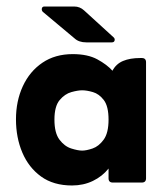

<svg xmlns="http://www.w3.org/2000/svg" viewBox="-20 -560 508 589"><path d="M111 -524Q107 -529 108.5 -534.5Q110 -540 116 -540H208Q225 -540 238 -528L329 -445Q333 -441 331.5 -435.5Q330 -430 323 -430H245Q222 -430 209 -442ZM313 -43Q294 -19 265 -5Q236 9 201 9Q144 9 106 -18.5Q68 -46 48.5 -92Q29 -138 29 -194Q29 -250 50 -295.5Q71 -341 110 -367.5Q149 -394 203 -394Q249 -394 278.5 -378Q308 -362 325 -343Q336 -364 357.5 -373Q379 -382 410 -382H415Q428 -382 428 -369V-13Q428 0 415 0H326Q313 0 313 -13ZM232 -98Q245 -98 264 -104.5Q283 -111 298 -131.5Q313 -152 313 -193Q313 -234 298.5 -253Q284 -272 265 -277.5Q246 -283 232 -283Q219 -283 199 -277.5Q179 -272 163 -253Q147 -234 147 -193Q147 -152 162.5 -131.5Q178 -111 198.5 -104.5Q219 -98 232 -98Z"/></svg>

Font: Zain ExtraBold
Style: Regular
Weight: 800
Designer: Zain,Boutros
Foundry: Mobile Telecommunications Company (Zain), 2024
Version: Version 1.50; ttfautohint (v1.8.4)